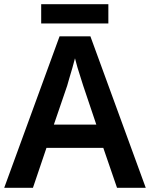

<svg xmlns="http://www.w3.org/2000/svg" viewBox="-20 -889 711 909"><path d="M534 0 469 -189H200L136 0H0L262 -717H408L670 0ZM374 -483Q370 -497 362 -521Q354 -545 346.5 -570.5Q339 -596 335 -613Q330 -593 322.5 -567Q315 -541 308 -518Q301 -495 298 -483L235 -299H436ZM493 -869V-778H175V-869Z"/></svg>

Font: Noto Sans Bassa Vah SemiBold
Style: Regular
Weight: 600
Designer: Monotype Design Team
Foundry: Monotype Imaging Inc.
Version: Version 2.002; ttfautohint (v1.8.4.7-5d5b)